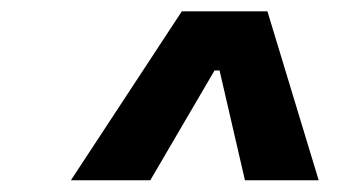

<svg xmlns="http://www.w3.org/2000/svg" viewBox="-20 -713 626 333"><path d="M103 -400.4 295.4 -693.4H443.8L532.7 -400.4H404.8L360.8 -590.8H352.1L240.7 -400.4Z"/></svg>

Font: Cascadia Mono NF
Style: Italic
Weight: 400
Italic angle: -10°
Monospace: yes
Designer: Aaron Bell
Foundry: Saja Typeworks
Version: Version 2404.023